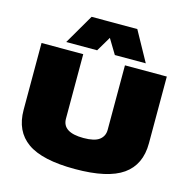

<svg xmlns="http://www.w3.org/2000/svg" viewBox="-132 -1067 1184 1205"><g transform="rotate(15 460.5 -465.0)"><path d="M54 -266V-700H325V-281Q325 -192 462 -192Q534 -192 565 -216Q596 -240 596 -281V-700H868V-266Q868 -127 770.5 -58.5Q673 10 460 10Q248 10 151 -58.5Q54 -127 54 -266ZM202 -746 315 -940H612L719 -746H518L460 -842L403 -746Z"/></g></svg>

Font: Georama Expanded Black
Style: Regular
Weight: 900
Width: 7
Designer: Jean-Baptiste Levee
Foundry: Production Type
Version: Version 1.000